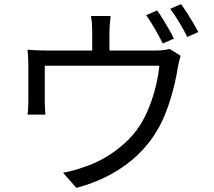

<svg xmlns="http://www.w3.org/2000/svg" viewBox="-20 -867 1040 935"><path d="M745 -816Q758 -799 773 -774.5Q788 -750 802.5 -725Q817 -700 827 -679L773 -655Q758 -685 735 -725Q712 -765 692 -793ZM862 -847Q875 -829 891 -804Q907 -779 921.5 -754.5Q936 -730 946 -711L892 -687Q876 -720 853 -758Q830 -796 809 -824ZM519 -789Q516 -766 514.5 -748Q513 -730 513 -714Q513 -702 513 -677.5Q513 -653 513 -626Q513 -599 513 -581H429Q429 -600 429 -627Q429 -654 429 -678Q429 -702 429 -714Q429 -730 428 -748Q427 -766 423 -789ZM860 -595Q856 -585 852 -567Q848 -549 845 -535Q841 -505 832.5 -468Q824 -431 812 -390.5Q800 -350 784 -310.5Q768 -271 747 -235Q710 -170 652.5 -114.5Q595 -59 519 -17.5Q443 24 352 48L287 -26Q312 -30 339 -37.5Q366 -45 390 -54Q441 -70 491.5 -99.5Q542 -129 586.5 -169Q631 -209 661 -256Q688 -298 708 -349.5Q728 -401 740 -452.5Q752 -504 756 -547H198Q198 -531 198 -506Q198 -481 198 -453.5Q198 -426 198 -403Q198 -380 198 -368Q198 -355 199 -337.5Q200 -320 201 -309H114Q116 -322 117 -340Q118 -358 118 -373Q118 -385 118 -408.5Q118 -432 118 -459.5Q118 -487 118 -511Q118 -535 118 -548Q118 -564 117 -586.5Q116 -609 114 -625Q136 -623 158.5 -622Q181 -621 207 -621H737Q765 -621 780.5 -623.5Q796 -626 806 -629Z"/></svg>

Font: Noto Sans KR
Style: Regular
Weight: 400
Designer: Ryoko NISHIZUKA  (kana, bopomofo & ideographs); Paul D. Hunt (Latin, Greek & Cyrillic); Sandoll Communications , Soo-you
Foundry: Adobe
Version: Version 2.004-H2;hotconv 1.0.118;makeotfexe 2.5.65603